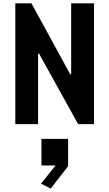

<svg xmlns="http://www.w3.org/2000/svg" viewBox="-20 -750 660 1160"><path d="M72.5 0H210V-426H216L452 0H548V-730H410V-301.5H404L170 -730H72.5ZM230.5 249.5H315.5L228 359.5L286.5 389.5L391.5 254V89H230.5Z"/></svg>

Font: Monaspace Krypton
Style: Bold
Weight: 700
Designer: Riley Cran & the Lettermatic Team
Foundry: Lettermatic
Version: Version 1.200 (Monaspace Krypton)